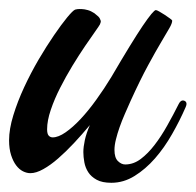

<svg xmlns="http://www.w3.org/2000/svg" viewBox="-54 -396 427 419"><path d="M351.1 -162.1Q338.4 -132.8 321.5 -103.3Q304.7 -73.7 284.2 -50.3Q263.7 -26.9 239.7 -12Q215.8 2.9 189 2.9Q168.9 2.9 157 -3.7Q145 -10.3 138.7 -20Q132.3 -29.8 130.1 -41.7Q127.9 -53.7 127.9 -64Q127.9 -75.2 131.1 -90.1Q134.3 -105 142.1 -123Q125 -102.5 107.4 -83.7Q89.8 -64.9 73 -50.3Q56.2 -35.6 40.5 -26.9Q24.9 -18.1 12.2 -18.1Q4.4 -18.1 -3.9 -22.2Q-12.2 -26.4 -18.8 -35.2Q-25.4 -43.9 -29.8 -57.6Q-34.2 -71.3 -34.2 -89.8Q-34.2 -114.3 -24.9 -144.5Q-15.6 -174.8 -1.2 -205.8Q13.2 -236.8 30.5 -266.4Q47.9 -295.9 64 -319.3Q80.1 -342.8 92.5 -357.9Q105 -373 109.9 -375Q110.8 -375.5 114.7 -376Q118.7 -376.5 124.5 -376.2Q130.4 -376 137.5 -374Q144.5 -372.1 151.9 -367.2Q158.2 -362.3 160.6 -359.9Q163.1 -357.4 164.1 -355Q166.5 -350.6 165.8 -347.7Q165 -344.7 164.1 -342.8Q162.6 -339.8 153.6 -327.1Q144.5 -314.5 131.6 -295.4Q118.7 -276.4 104.2 -252.7Q89.8 -229 77.4 -204.6Q64.9 -180.2 56.9 -156.5Q48.8 -132.8 48.8 -113.8Q48.8 -104 52.2 -100.1Q55.7 -96.2 61 -96.2Q73.2 -96.2 89.1 -107.2Q105 -118.2 122.1 -136.5Q139.2 -154.8 156.2 -178.5Q173.3 -202.1 189 -228Q233.9 -304.7 257.3 -339.4Q280.8 -374 286.1 -374Q288.1 -374 293.7 -370.8Q299.3 -367.7 305.7 -363.5Q312 -359.4 316.9 -355.7Q321.8 -352.1 321.8 -351.1Q321.8 -345.2 315.7 -334.7Q309.6 -324.2 297.9 -304.4Q286.1 -284.7 269.3 -253.7Q252.4 -222.7 231 -175.8Q224.6 -161.6 218.3 -147Q211.9 -132.3 207 -118.4Q202.1 -104.5 199 -91.8Q195.8 -79.1 195.8 -68.8Q195.8 -51.8 203.4 -44.4Q210.9 -37.1 219.2 -37.1Q237.3 -37.1 253.2 -49.1Q269 -61 283.4 -79.8Q297.9 -98.6 311 -122.1Q324.2 -145.5 335.9 -168.9Q339.8 -176.8 345.2 -176.8Q348.1 -176.8 350.6 -174.8Q353 -172.9 353 -168.9Q353 -167.5 352.5 -166Q352.1 -164.6 351.1 -162.1Z"/></svg>

Font: Mervale Script
Style: Regular
Weight: 400
Designer: Astigmatic (AOETI)
Foundry: Astigmatic (AOETI)
Version: Version 1.000